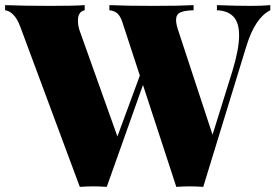

<svg xmlns="http://www.w3.org/2000/svg" viewBox="-35 -728 1073 748"><path d="M1018.1 -708V-688Q959 -659.2 924.8 -547.9L756.8 0Q725.6 -2 704.1 -2Q684.1 -2 651.9 0L522 -397L380.9 0Q349.6 -2 328.1 -2Q308.1 -2 275.9 0L43.9 -624Q32.2 -655.8 16.1 -671.4Q0 -687 -15.1 -688V-708Q57.6 -705.1 162.1 -705.1Q253.4 -705.1 294.9 -708V-688Q268.6 -682.6 268.6 -647.9Q268.6 -625.5 276.9 -604L422.4 -196.3L509.8 -433.6L441.9 -641.1Q434.1 -665.5 421.9 -676Q409.7 -686.5 391.1 -688V-708Q458.5 -705.1 564 -705.1Q668 -705.1 719.2 -708V-688Q682.6 -687 666.7 -679.2Q650.9 -671.4 650.9 -649.9Q650.9 -633.3 661.1 -604L793 -203.1L870.1 -450.2Q896.5 -536.6 896.5 -589.8Q896.5 -640.1 874.3 -663.3Q852.1 -686.5 810.1 -688V-708Q884.8 -705.1 940.9 -705.1Q988.3 -705.1 1018.1 -708Z"/></svg>

Font: TypoPRO Playfair Display SC
Style: Regular
Weight: 900
Designer: Claus Eggers Sørensen
Foundry: Claus Eggers Sørensen
Version: Version 1.004;PS 001.004;hotconv 1.0.70;makeotf.lib2.5.58329